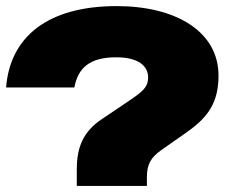

<svg xmlns="http://www.w3.org/2000/svg" viewBox="-21 -610 761 630"><path d="M231 0H461V-28C461 -70 473 -93 509 -118L593 -177C661 -225 696 -273 696 -362C696 -506 557 -590 362 -590C134 -590 12 -488 -1 -323H223C235 -387 273 -422 360 -422C434 -422 465 -393 465 -356C465 -325 449 -311 405 -281L313 -219C253 -179 231 -128 231 -55Z"/></svg>

Font: Bounded ExtBd
Style: Regular
Weight: 800
Designer: Vlad Churkin
Version: Version 3.0